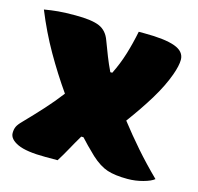

<svg xmlns="http://www.w3.org/2000/svg" viewBox="-88 -655 779 757"><g transform="rotate(15 301.0 -276.0)"><path d="M4 -550Q33 -555 60.5 -557.5Q88 -560 131 -560Q198 -560 229 -546.5Q260 -533 273 -496Q285 -464 296 -436Q307 -408 321 -379H329Q350 -421 364 -466.5Q378 -512 388 -562H410Q495 -562 536 -547Q577 -532 577 -498Q577 -474 563 -435Q545 -385 511 -329Q477 -273 431 -211Q469 -162 510.5 -114.5Q552 -67 602 -18Q589 -7 558 1.5Q527 10 495 10Q444 10 412 -0.5Q380 -11 345 -43Q325 -62 310.5 -77Q296 -92 285 -104H276Q257 -72 242 -44.5Q227 -17 210 10H161Q82 10 46.5 -6.5Q11 -23 11 -48Q11 -63 16 -74Q21 -85 37 -101Q74 -139 108 -176.5Q142 -214 170 -251Q123 -318 80.5 -392Q38 -466 4 -550Z"/></g></svg>

Font: Recursive Mn Csl St XBk
Style: Regular
Weight: 1000
Monospace: yes
Version: Version 1.079;hotconv 1.0.112;makeotfexe 2.5.65598; ttfautoh